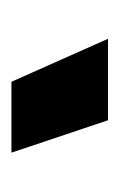

<svg xmlns="http://www.w3.org/2000/svg" viewBox="45 -824 213 344"><g transform="rotate(90 152.0 -652.5)"><path d="M127 -566H254L196 -739H50Z"/></g></svg>

Font: Fixel Display ExtraBold
Style: Regular
Weight: 800
Designer: AlfaBravo + MacPaw
Foundry: Kyrylo Tkachov, Marchela Mozhyna, Serhii Makarenko, Maria Weinstein, Zakhar Kryvoshyya
Version: Version 1.211